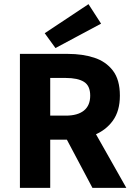

<svg xmlns="http://www.w3.org/2000/svg" viewBox="-20 -914 653 934"><path d="M76.9 0V-651.8H311.7Q380.8 -651.8 437.8 -633.5Q494.7 -615.3 529 -570.8Q563.2 -526.3 563.2 -448.8Q563.2 -374.3 529 -327Q494.7 -279.7 437.8 -257.1Q380.8 -234.5 311.7 -234.5H224.3V0ZM224.3 -351.5H299.7Q357.9 -351.5 388.3 -376.2Q418.8 -400.8 418.8 -448.8Q418.8 -497.1 388.3 -516Q357.9 -534.8 299.7 -534.8H224.3ZM429.7 0 284.7 -273.4 386.6 -367.7 594.6 0ZM249.8 -680.3 197.5 -752.4 410.5 -893.8 471.7 -798.9Z"/></svg>

Font: Source Sans 3 Variable
Style: Regular
Weight: 200
Designer: Paul D. Hunt
Foundry: Adobe Systems Incorporated
Version: Version 3.026